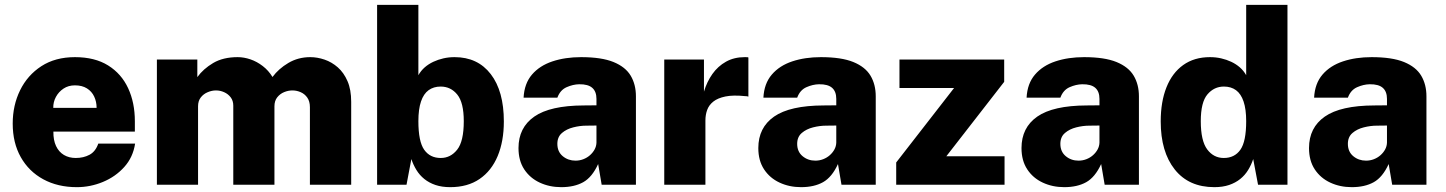

<svg xmlns="http://www.w3.org/2000/svg" viewBox="-20 -763 5972 793"><path d="M200.5 -219.5Q200 -184 211.5 -159.8Q223 -135.5 244 -123Q265 -110.5 293 -110.5Q325 -110.5 349.8 -123.8Q374.5 -137 386 -170H538Q529.5 -113.5 493.2 -73.2Q457 -33 405 -11.5Q353 10 297.5 10Q218.5 10 158.8 -22.5Q99 -55 65.8 -114Q32.5 -173 32.5 -252.5Q32.5 -328 63 -390.2Q93.5 -452.5 151 -489.8Q208.5 -527 289.5 -527Q371.5 -527 426.5 -492.8Q481.5 -458.5 509.2 -398.8Q537 -339 537 -262V-219.5ZM200 -317.5H379Q379 -343 369 -364.2Q359 -385.5 339 -398Q319 -410.5 289.5 -410.5Q262.5 -410.5 242.5 -397.2Q222.5 -384 211 -362.8Q199.5 -341.5 200 -317.5Z M628 0V-517H795V-444.5Q819.5 -478.5 860.5 -502.8Q901.5 -527 961.5 -527Q987.5 -527 1014.5 -517.8Q1041.5 -508.5 1065.2 -490.2Q1089 -472 1105.5 -445Q1130.5 -479 1171 -503Q1211.5 -527 1261.5 -527Q1290.5 -527 1320.5 -516.8Q1350.5 -506.5 1375.2 -484.8Q1400 -463 1415.2 -428Q1430.5 -393 1430.5 -342.5V0H1260V-320Q1260 -344.5 1249.2 -359.8Q1238.5 -375 1222 -382.2Q1205.5 -389.5 1187.5 -389.5Q1170.5 -389.5 1153.5 -382.5Q1136.5 -375.5 1125 -361Q1113.5 -346.5 1113.5 -324V0H943.5V-326.5Q943.5 -347 932.8 -361Q922 -375 905.8 -382.2Q889.5 -389.5 872 -389.5Q855 -389.5 837.8 -382.2Q820.5 -375 809.2 -360.5Q798 -346 798 -324V0Z M1839.5 10Q1805 10 1778.5 1Q1752 -8 1732.5 -23.8Q1713 -39.5 1700 -60.8Q1687 -82 1679 -106L1659 0H1537.5V-743H1708V-452.5Q1718.5 -471 1734.2 -484.8Q1750 -498.5 1769.8 -507.8Q1789.5 -517 1811.5 -522Q1833.5 -527 1857.5 -527Q1953 -527 2007 -456.8Q2061 -386.5 2061 -261.5Q2061 -179.5 2035.5 -118.5Q2010 -57.5 1960.8 -23.8Q1911.5 10 1839.5 10ZM1800.5 -110.5Q1841 -110.5 1868.2 -144.8Q1895.5 -179 1895.5 -262.5Q1895.5 -339 1868.8 -372.2Q1842 -405.5 1800 -405.5Q1771 -405.5 1750.2 -390.5Q1729.5 -375.5 1718.8 -343.8Q1708 -312 1708 -262.5Q1708 -178.5 1732 -144.5Q1756 -110.5 1800.5 -110.5Z M2298 10Q2249.5 10 2209.2 -8.8Q2169 -27.5 2145.2 -63.5Q2121.5 -99.5 2121.5 -151.5Q2121.5 -236 2186.8 -281.5Q2252 -327 2391 -327.5L2443.5 -328V-354.5Q2443.5 -385 2426.2 -400.2Q2409 -415.5 2372 -415Q2346.5 -414.5 2320 -402.8Q2293.5 -391 2282 -359.5H2142.5Q2145.5 -418 2177.2 -455Q2209 -492 2261.8 -509.5Q2314.5 -527 2380 -527Q2464.5 -527 2514 -506.8Q2563.5 -486.5 2585 -450.2Q2606.5 -414 2606.5 -365V0H2465L2450.5 -85.5Q2425.5 -31 2388.8 -10.5Q2352 10 2298 10ZM2357 -99.5Q2374 -99.5 2389.5 -105.5Q2405 -111.5 2417 -122.2Q2429 -133 2436 -146Q2443 -159 2443.5 -174V-244.5L2401.5 -244Q2375.5 -244 2347.8 -237Q2320 -230 2301 -213.8Q2282 -197.5 2282 -169Q2282 -136.5 2304.2 -118Q2326.5 -99.5 2357 -99.5Z M2723.5 0V-517H2887.5V-384.5Q2899.5 -425 2922.2 -457.2Q2945 -489.5 2978.5 -508.2Q3012 -527 3056 -527Q3061.5 -527 3065.8 -526.8Q3070 -526.5 3071 -525.5V-364Q3068.5 -365 3064.8 -365.5Q3061 -366 3057 -366Q3008 -371 2976.2 -364.5Q2944.5 -358 2926.2 -343.5Q2908 -329 2900.8 -309Q2893.5 -289 2893.5 -265.5V0Z M3288.5 10Q3240 10 3199.8 -8.8Q3159.5 -27.5 3135.8 -63.5Q3112 -99.5 3112 -151.5Q3112 -236 3177.2 -281.5Q3242.5 -327 3381.5 -327.5L3434 -328V-354.5Q3434 -385 3416.8 -400.2Q3399.5 -415.5 3362.5 -415Q3337 -414.5 3310.5 -402.8Q3284 -391 3272.5 -359.5H3133Q3136 -418 3167.8 -455Q3199.5 -492 3252.2 -509.5Q3305 -527 3370.5 -527Q3455 -527 3504.5 -506.8Q3554 -486.5 3575.5 -450.2Q3597 -414 3597 -365V0H3455.5L3441 -85.5Q3416 -31 3379.2 -10.5Q3342.5 10 3288.5 10ZM3347.5 -99.5Q3364.5 -99.5 3380 -105.5Q3395.5 -111.5 3407.5 -122.2Q3419.5 -133 3426.5 -146Q3433.5 -159 3434 -174V-244.5L3392 -244Q3366 -244 3338.2 -237Q3310.5 -230 3291.5 -213.8Q3272.5 -197.5 3272.5 -169Q3272.5 -136.5 3294.8 -118Q3317 -99.5 3347.5 -99.5Z M3681.5 0V-92L3920.5 -399.5H3695V-517H4127.5V-425L3888.5 -117.5H4129V0Z M4375.5 10Q4327 10 4286.8 -8.8Q4246.5 -27.5 4222.8 -63.5Q4199 -99.5 4199 -151.5Q4199 -236 4264.2 -281.5Q4329.5 -327 4468.5 -327.5L4521 -328V-354.5Q4521 -385 4503.8 -400.2Q4486.5 -415.5 4449.5 -415Q4424 -414.5 4397.5 -402.8Q4371 -391 4359.5 -359.5H4220Q4223 -418 4254.8 -455Q4286.5 -492 4339.2 -509.5Q4392 -527 4457.5 -527Q4542 -527 4591.5 -506.8Q4641 -486.5 4662.5 -450.2Q4684 -414 4684 -365V0H4542.5L4528 -85.5Q4503 -31 4466.2 -10.5Q4429.5 10 4375.5 10ZM4434.5 -99.5Q4451.5 -99.5 4467 -105.5Q4482.5 -111.5 4494.5 -122.2Q4506.5 -133 4513.5 -146Q4520.5 -159 4521 -174V-244.5L4479 -244Q4453 -244 4425.2 -237Q4397.5 -230 4378.5 -213.8Q4359.5 -197.5 4359.5 -169Q4359.5 -136.5 4381.8 -118Q4404 -99.5 4434.5 -99.5Z M4995.5 10Q4890 10 4832 -63Q4774 -136 4774 -261.5Q4774 -343 4797.8 -402.5Q4821.5 -462 4867 -494.5Q4912.5 -527 4977.5 -527Q5001.5 -527 5023.5 -522Q5045.5 -517 5065.2 -507.8Q5085 -498.5 5100.8 -484.8Q5116.5 -471 5127 -452.5V-743H5297.5V0H5176L5156 -106Q5148 -82 5135 -60.8Q5122 -39.5 5102.5 -23.8Q5083 -8 5056.5 1Q5030 10 4995.5 10ZM5034.5 -110.5Q5079 -110.5 5103 -144.5Q5127 -178.5 5127 -262.5Q5127 -312 5116.2 -343.8Q5105.5 -375.5 5085 -390.5Q5064.5 -405.5 5035 -405.5Q4994.5 -405.5 4967 -373.2Q4939.5 -341 4939.5 -262.5Q4939.5 -181.5 4966 -146Q4992.5 -110.5 5034.5 -110.5Z M5563 10Q5514.5 10 5474.2 -8.8Q5434 -27.5 5410.2 -63.5Q5386.5 -99.5 5386.5 -151.5Q5386.5 -236 5451.8 -281.5Q5517 -327 5656 -327.5L5708.5 -328V-354.5Q5708.5 -385 5691.2 -400.2Q5674 -415.5 5637 -415Q5611.5 -414.5 5585 -402.8Q5558.5 -391 5547 -359.5H5407.5Q5410.5 -418 5442.2 -455Q5474 -492 5526.8 -509.5Q5579.5 -527 5645 -527Q5729.5 -527 5779 -506.8Q5828.5 -486.5 5850 -450.2Q5871.5 -414 5871.5 -365V0H5730L5715.5 -85.5Q5690.5 -31 5653.8 -10.5Q5617 10 5563 10ZM5622 -99.5Q5639 -99.5 5654.5 -105.5Q5670 -111.5 5682 -122.2Q5694 -133 5701 -146Q5708 -159 5708.5 -174V-244.5L5666.5 -244Q5640.5 -244 5612.8 -237Q5585 -230 5566 -213.8Q5547 -197.5 5547 -169Q5547 -136.5 5569.2 -118Q5591.5 -99.5 5622 -99.5Z"/></svg>

Font: Public Sans Thin ExtraBold
Style: Regular
Weight: 800
Version: Version 1.007